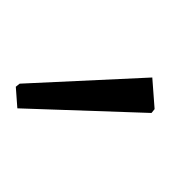

<svg xmlns="http://www.w3.org/2000/svg" viewBox="-6 2 220 249"><g transform="rotate(-90 104.5 126.0)"><path d="M82 212 88 38 116 36 120 41 128 213 87 216Z"/></g></svg>

Font: Luna Sans Light
Style: Regular
Weight: 300
Designer: Juan Pablo del Peral
Foundry: Huerta Tipografica
Version: Version 2.001; ttfautohint (v1.5)